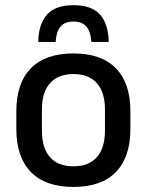

<svg xmlns="http://www.w3.org/2000/svg" viewBox="-20 -708 566 740"><path d="M263 12.5Q155 12.5 99 -45Q43 -102.5 43 -210.5V-280Q43 -387.5 99 -444.8Q155 -502 263 -502Q371 -502 426.8 -444.8Q482.5 -387.5 482.5 -280V-210.5Q482.5 -102.5 426.8 -45Q371 12.5 263 12.5ZM263 -67Q322.5 -67 353.5 -102.5Q384.5 -138 384.5 -204.5V-286Q384.5 -352 353.5 -387.2Q322.5 -422.5 263 -422.5Q203.5 -422.5 172.5 -387.2Q141.5 -352 141.5 -286V-204.5Q141.5 -138 172.5 -102.5Q203.5 -67 263 -67ZM263 -688Q334.5 -688 366.2 -651Q398 -614 399 -546.5H332Q330 -585 313.5 -605Q297 -625 263 -625Q229 -625 212.8 -605Q196.5 -585 194.5 -546.5H127.5Q128.5 -614 160.5 -651Q192.5 -688 263 -688Z"/></svg>

Font: Anek Latin Medium
Style: Regular
Weight: 500
Designer: Yesha Goshar
Foundry: Ek Type
Version: Version 1.003